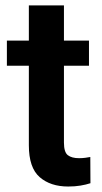

<svg xmlns="http://www.w3.org/2000/svg" viewBox="-20 -678 376 708"><path d="M308.1 -528.3V-435.5H215.8V-152.3Q215.8 -116.7 230.2 -105.7Q244.6 -94.7 271.5 -94.7Q284.2 -94.7 294.9 -96.2Q305.7 -97.7 313 -99.1L313.5 -2.4Q297.4 2.9 277.1 6.3Q256.8 9.8 231.4 9.8Q166 9.8 126.2 -24.9Q86.4 -59.6 86.4 -142.1V-435.5H5.4V-528.3H86.4V-658.2H215.8V-528.3Z"/></svg>

Font: Vazirmatn RD FD SemiBold
Style: Regular
Weight: 600
Designer: Saber Rastikerdar
Foundry: Saber Rastikerdar
Version: Version 33.003